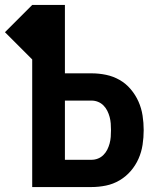

<svg xmlns="http://www.w3.org/2000/svg" viewBox="-51 -755 671 775"><path d="M79 0V-515L-31 -625L79 -735H211V-459H318Q348 -459 377 -453Q406 -447 431.5 -432.5Q457 -418 476.5 -395Q496 -372 508 -345Q520 -318 524.5 -288.5Q529 -259 529 -230Q529 -200 524.5 -170.5Q520 -141 508 -114Q496 -87 476.5 -64.5Q457 -42 431.5 -27Q406 -12 377 -6Q348 0 318 0ZM318 -110Q332 -110 344.5 -115Q357 -120 366.5 -129.5Q376 -139 382 -151Q388 -163 391.5 -176Q395 -189 396 -202.5Q397 -216 397 -230Q397 -243 396 -256.5Q395 -270 391.5 -283Q388 -296 382 -308Q376 -320 366.5 -329.5Q357 -339 344.5 -344Q332 -349 318 -349H211V-110Z"/></svg>

Font: Iosevka SS04 XBd Ex
Style: Regular
Weight: 800
Width: 7
Monospace: yes
Designer: Belleve Invis
Foundry: Belleve Invis
Version: Version 19.0.0; ttfautohint (v1.8.4)